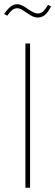

<svg xmlns="http://www.w3.org/2000/svg" viewBox="-20 -887 262 907"><path d="M158.2 -804.2Q141.6 -804.2 123.8 -815.2Q106 -826.2 90.1 -837.2Q74.2 -848.1 62 -848.1Q48.3 -848.1 38.1 -840.1Q27.8 -832 14.2 -813L0 -820.8Q15.6 -844.2 30 -855.7Q44.4 -867.2 62 -867.2Q79.6 -867.2 110.4 -845.2Q141.1 -823.2 158.2 -823.2Q172.4 -823.2 183.1 -832.5Q193.8 -841.8 207 -863.8L221.2 -856.9Q207 -828.6 192.1 -816.4Q177.2 -804.2 158.2 -804.2ZM122.1 -681.2V0H100.1V-681.2Z"/></svg>

Font: Fira Sans Compressed Thin
Style: Regular
Weight: 100
Width: 1
Designer: Carrois Corporate & Edenspiekermann AG
Foundry: Carrois Corporate GbR & Edenspiekermann AG
Version: Version 4.203;PS 004.203;hotconv 1.0.88;makeotf.lib2.5.64775